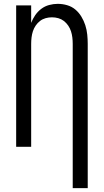

<svg xmlns="http://www.w3.org/2000/svg" viewBox="-20 -763 540 998"><path d="M358 215V-535Q358 -552 356 -568.5Q354 -585 349 -600.5Q344 -616 334.5 -630Q325 -644 312 -654Q299 -664 283 -668.5Q267 -673 250 -673Q233 -673 217 -668.5Q201 -664 188 -654Q175 -644 165.5 -630Q156 -616 151 -600.5Q146 -585 144 -568.5Q142 -552 142 -535V0H64V-735H142V-644Q150 -665 163 -684Q176 -703 194.5 -717Q213 -731 235.5 -737Q258 -743 280 -743Q305 -743 329 -736Q353 -729 371.5 -713.5Q390 -698 403 -676.5Q416 -655 423.5 -631.5Q431 -608 433.5 -583.5Q436 -559 436 -535V215Z"/></svg>

Font: Zed Mono
Style: Regular
Weight: 400
Monospace: yes
Designer: Belleve Invis
Foundry: Belleve Invis
Version: Version 1.0.0; ttfautohint (v1.8.4)